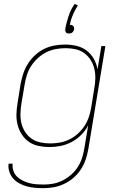

<svg xmlns="http://www.w3.org/2000/svg" viewBox="-20 -761 640 1004"><path d="M207 223Q185 223 162.5 221Q140 219 120 213.5Q100 208 81.5 198Q63 188 49.5 173Q36 158 29 137.5Q22 117 25 95H46Q44 114 50 132Q56 150 69 162.5Q82 175 98 183Q114 191 132 196Q150 201 169.5 202.5Q189 204 208 204Q233 204 258 199.5Q283 195 307 183Q331 171 351.5 153Q372 135 386.5 112.5Q401 90 409 65Q417 40 421 15L441 -105Q427 -78 404.5 -55.5Q382 -33 354.5 -18.5Q327 -4 297.5 2Q268 8 239 8Q209 8 181 2Q153 -4 131 -19.5Q109 -35 94 -58Q79 -81 72 -108.5Q65 -136 66 -165Q67 -194 72 -223L88 -323Q93 -350 102 -377Q111 -404 126.5 -428.5Q142 -453 164 -473Q186 -493 211.5 -505.5Q237 -518 265 -523Q293 -528 320 -528Q351 -528 380.5 -521Q410 -514 433 -496.5Q456 -479 470.5 -453.5Q485 -428 490 -398L510 -520H531L442 18Q437 46 428 73Q419 100 403 124.5Q387 149 364.5 168.5Q342 188 315.5 200.5Q289 213 261.5 218Q234 223 207 223ZM243 -11Q268 -11 293 -15.5Q318 -20 342 -31.5Q366 -43 386.5 -61.5Q407 -80 421.5 -102Q436 -124 444.5 -149Q453 -174 457 -199L473 -299Q478 -325 478.5 -351.5Q479 -378 473 -402.5Q467 -427 453.5 -448Q440 -469 420 -483.5Q400 -498 375 -503.5Q350 -509 323 -509Q298 -509 272.5 -504.5Q247 -500 223.5 -488.5Q200 -477 179.5 -458.5Q159 -440 144 -417.5Q129 -395 121 -370Q113 -345 109 -320L92 -220Q88 -194 87 -167.5Q86 -141 92 -116.5Q98 -92 111.5 -71Q125 -50 145 -36Q165 -22 190.5 -16.5Q216 -11 243 -11ZM341 -586Q336 -586 332.5 -586.5Q329 -587 326 -590.5Q323 -594 322 -598.5Q321 -603 321 -606V-608Q323 -618 325 -628Q327 -638 330 -648Q333 -658 336 -668.5Q339 -679 343.5 -690.5Q348 -702 352.5 -711Q357 -720 361 -726L371 -741L387 -732Q383 -725 378.5 -718Q374 -711 370.5 -703.5Q367 -696 363.5 -688.5Q360 -681 356.5 -672Q353 -663 351 -656Q349 -649 348 -644L345 -631H348Q353 -631 356.5 -629.5Q360 -628 363 -625Q366 -622 367 -617.5Q368 -613 368 -610L367 -608Q367 -604 364.5 -599.5Q362 -595 359 -592Q356 -589 351.5 -587.5Q347 -586 344 -586Z"/></svg>

Font: Iosevka Aile Thin
Style: Italic
Weight: 100
Italic angle: -9°
Designer: Belleve Invis
Foundry: Belleve Invis
Version: Version 31.1.0; ttfautohint (v1.8.4)